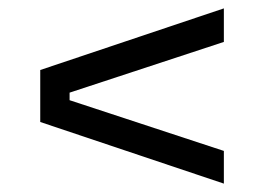

<svg xmlns="http://www.w3.org/2000/svg" viewBox="-20 -558 630 458"><path d="M76 -267V-391L514 -538V-458L146 -337V-319L514 -198V-120Z"/></svg>

Font: Sora
Style: Regular
Weight: 400
Designer: Jonathan Barnbrook, Julián Moncada
Foundry: Barnbrook Fonts
Version: Version 2.000